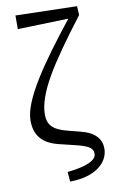

<svg xmlns="http://www.w3.org/2000/svg" viewBox="-108 -862 674 1125"><g transform="rotate(-10 229.5 -300.0)"><path d="M253 -89C162 -111 137 -149 137 -204C137 -330 240 -488 436 -745L433 -798L68 -807V-726L370 -735C187 -504 48 -306 48 -185C48 -96 93 -44 186 -21L289 4C369 24 384 42 384 72C384 110 322 138 210 149L215 207C370 206 446 131 446 51C446 -5 411 -50 323 -71Z"/></g></svg>

Font: Source Han Serif JP Medium
Style: Regular
Weight: 500
Designer: Ryoko NISHIZUKA 西塚涼子 (kana & ideographs); Frank Grießhammer (Latin, Greek & Cyrillic); Wenlong ZHANG 张文龙 (bopomofo); San
Foundry: Adobe Systems Incorporated
Version: Version 1.001;PS 1.001;hotconv 16.6.54;makeotf.lib2.5.65590